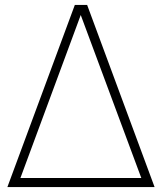

<svg xmlns="http://www.w3.org/2000/svg" viewBox="-20 -760 658 780"><path d="M284 -740H334L608 0H10ZM554 -37 308 -699 63 -37Z"/></svg>

Font: Encode Sans Narrow
Style: Thin
Weight: 250
Designer: Pablo Impallari, Andres Torresi
Foundry: Pablo Impallari, Andres Torresi
Version: Version 1.000; ttfautohint (v1.00) -l 8 -r 50 -G 200 -x 14 -